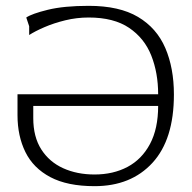

<svg xmlns="http://www.w3.org/2000/svg" viewBox="-20 -628 658 658"><path d="M304 10Q211 10 152.5 -21Q94 -52 67 -107Q40 -162 40 -233V-305H522Q522 -378 498.5 -437.5Q475 -497 422.5 -532.5Q370 -568 284 -568Q243 -568 204 -558.5Q165 -549 132.5 -535Q100 -521 80 -508V-538L70 -568Q89 -581 144 -594.5Q199 -608 284 -608Q389 -608 453 -570Q517 -532 546.5 -463.5Q576 -395 576 -304Q576 -150 502.5 -70Q429 10 304 10ZM304 -30Q368 -30 417 -56Q466 -82 494 -134.5Q522 -187 522 -265H94V-223Q94 -159 121.5 -116Q149 -73 196.5 -51.5Q244 -30 304 -30Z"/></svg>

Font: Red Rose Light
Style: Regular
Weight: 300
Designer: Jaikishan Patel
Version: Version 1.001; ttfautohint (v1.8.3)